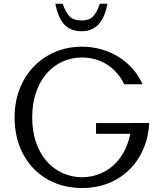

<svg xmlns="http://www.w3.org/2000/svg" viewBox="-20 -968 850 999"><path d="M407.3 10.2Q329.4 10.2 264.8 -16.5Q200.3 -43.2 153.6 -92.3Q106.9 -141.4 81.4 -208.5Q56 -275.7 56 -357Q56 -437 81.9 -504.2Q107.8 -571.5 155 -620.9Q202.2 -670.2 266.4 -697.6Q330.6 -725 407 -725Q459.8 -725 508 -711.2Q556.3 -697.3 597.4 -671.7Q638.5 -646.1 670.1 -610.2Q701.7 -574.2 721.4 -529.6H626.8Q605.2 -573.5 572.6 -604.4Q539.9 -635.4 498.2 -651.9Q456.5 -668.5 407 -669.2Q349.1 -668.5 301.4 -645.7Q253.7 -622.9 219.3 -581.5Q184.8 -540.1 166.2 -483.2Q147.6 -426.4 147.6 -357.1Q147.6 -288.2 166.1 -231.5Q184.7 -174.9 218.9 -133.7Q253.1 -92.5 300.8 -69.7Q348.6 -46.9 407 -45.6Q462.3 -46.8 508 -67.2Q553.6 -87.7 587.3 -124.9Q621 -162.1 641.1 -213.5Q661.2 -264.9 665 -328H756.7Q752.2 -252.8 724.9 -190.6Q697.6 -128.4 651.3 -83.6Q605 -38.7 543.1 -14.2Q481.1 10.2 407.3 10.2ZM479.7 -271.7V-327.5H723.1V-271.7ZM403.6 -805.5Q348.5 -805.5 315.4 -839.8Q282.3 -874.1 268.1 -948.4H306.2Q322.7 -901 343.6 -881.2Q364.4 -861.5 403.6 -861.5Q443.2 -861.5 463.3 -881.6Q483.4 -901.7 499.6 -948.4H538.8Q524.8 -873.4 491.4 -839.4Q458 -805.5 403.6 -805.5Z"/></svg>

Font: Russolo 10pt ExtraLight
Style: Regular
Weight: 200
Designer: Micah Stupak-Hahn
Version: Version 1.000